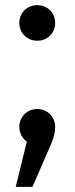

<svg xmlns="http://www.w3.org/2000/svg" viewBox="-20 -549 291 745"><path d="M124 -529C85 -529 55 -499 55 -460C55 -421 85 -391 124 -391C165 -391 194 -421 194 -460C194 -499 165 -529 124 -529ZM124 -126C85 -126 55 -95 55 -57C55 -33 67 -12 84 1L41 176H106L176 15C189 -14 194 -35 194 -57C194 -95 165 -126 124 -126Z"/></svg>

Font: Glow Sans SC Normal Book
Style: Regular
Weight: 500
Designer: Ryoko NISHIZUKA (kana, bopomofo & ideographs); Paul D. Hunt (Latin, Greek & Cyrillic); Sandoll Communications, Soo-young
Version: Version 0.93